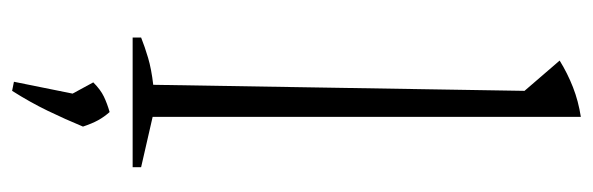

<svg xmlns="http://www.w3.org/2000/svg" viewBox="-351 -429 979 317"><g transform="rotate(90 138.5 -270.5)"><path d="M42 0V-14Q57 -20 75.5 -25.5Q94 -31 120 -34L130 -647L80 -705Q101 -718 124 -727Q147 -736 173 -740V-33L256 -14V0ZM115 196 137 87 189 82Q177 111 163 140Q149 169 130 199ZM141 111 116 65Q128 53 139.5 47.5Q151 42 165 38Q173 47 178.5 57Q184 67 189 82Z"/></g></svg>

Font: Piazzolla Thin Thin
Style: Regular
Weight: 250
Version: Version 2.005